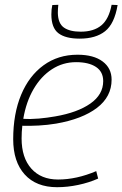

<svg xmlns="http://www.w3.org/2000/svg" viewBox="-20 -770 510 800"><path d="M389 -26Q351 -9 306 0.5Q261 10 218 10Q131 10 83 -43Q35 -96 35 -190Q35 -296 68 -375Q101 -454 161.5 -498Q222 -542 303 -542Q370 -542 407.5 -514Q445 -486 445 -438Q445 -367 384 -320.5Q323 -274 214 -255Q178 -249 141.5 -247Q105 -245 73 -246Q70 -220 70 -193Q70 -113 110.5 -67.5Q151 -22 222 -22Q299 -22 381 -57ZM297 -511Q242 -511 196.5 -481.5Q151 -452 120 -399Q89 -346 77 -275Q108 -273 142 -276Q176 -279 210 -285Q303 -301 356.5 -338.5Q410 -376 410 -432Q410 -471 380 -491Q350 -511 297 -511ZM312 -609Q253 -609 223.5 -631.5Q194 -654 194 -710Q194 -732 198 -749L223 -750Q222 -741 221.5 -733Q221 -725 221 -716Q222 -672 246.5 -655Q271 -638 316 -638Q371 -638 402.5 -664.5Q434 -691 445 -750L470 -749Q457 -671 418 -640Q379 -609 312 -609Z"/></svg>

Font: Georama ExtraLight
Style: Italic
Weight: 200
Italic angle: -9°
Designer: Jean-Baptiste Levee
Foundry: Production Type
Version: Version 1.000